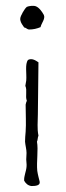

<svg xmlns="http://www.w3.org/2000/svg" viewBox="-20 -628 220 644"><path d="M61 -22C66 -13 73 -6 85 -4C98 -4 116 -5 113 -19C111 -28 107 -41 105 -55C102 -86 109 -125 104 -153C107 -158 106 -167 109 -173C104 -197 107 -220 107 -244L109 -419C100 -425 87 -434 74 -427C63 -413 70 -381 68 -358L65 -340C72 -325 64 -305 70 -290C68 -286 67 -282 66 -277C66 -247 68 -213 66 -186C65 -174 64 -164 64 -153C65 -140 69 -127 69 -115C69 -108 68 -100 68 -93C68 -85 70 -77 69 -69C68 -53 60 -38 61 -22ZM116 -537C119 -551 133 -565 127 -578C121 -589 111 -603 100 -607C92 -610 77 -608 70 -605C64 -600 60 -592 56 -586C53 -578 47 -573 48 -561C50 -550 56 -544 61 -536C68 -535 70 -530 77 -529C92 -529 104 -532 116 -537Z"/></svg>

Font: FuturaRener
Style: Light
Weight: 300
Designer: BSozoo
Foundry: BSozoo
Version: Version 1.0